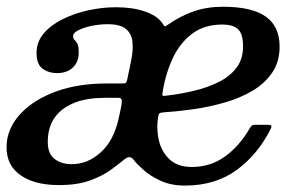

<svg xmlns="http://www.w3.org/2000/svg" viewBox="-27 -552 933 583"><path d="M485.5 -262.5Q477.5 -261.5 471.5 -260.8Q465.5 -260 466 -266.5Q474 -322.5 495.5 -370.8Q517 -419 554.5 -448.2Q592 -477.5 648.5 -477.5Q679.5 -477.5 695.2 -463.8Q711 -450 711 -411Q711 -372 690.5 -345.5Q670 -319 636.2 -302.5Q602.5 -286 563 -276.5Q523.5 -267 485.5 -262.5ZM339.5 -221 333 -191Q318.5 -125.5 279 -89.5Q239.5 -53.5 191 -53.5Q155.5 -53.5 134.8 -72.8Q114 -92 119 -138.5Q122.5 -174.5 143.2 -200.5Q164 -226.5 201.2 -240.8Q238.5 -255 291.5 -255H332.5Q343 -255 343 -245.8Q343 -236.5 339.5 -221ZM-6 -123Q-13.5 -58.5 29.8 -24.2Q73 10 152 10Q208 10 246.8 -4.2Q285.5 -18.5 310.5 -37Q335.5 -55.5 349.5 -67Q359.5 -75.5 366.5 -74.8Q373.5 -74 379 -66.5Q388 -54.5 408.8 -36Q429.5 -17.5 461 -3Q492.5 11.5 534.5 11.5Q627.5 11.5 692.5 -36.5Q757.5 -84.5 795.5 -162Q798 -168 796.8 -170.5Q795.5 -173 787.5 -173H747.5Q740 -173 736.8 -169.8Q733.5 -166.5 730.5 -161Q699.5 -108 655.8 -76.5Q612 -45 555.5 -45Q512.5 -45 487.8 -68.2Q463 -91.5 455 -127.5Q447 -163.5 454 -201.5Q455.5 -208.5 461.8 -209.8Q468 -211 476 -211.5Q516.5 -214 563 -220.8Q609.5 -227.5 655.5 -240.8Q701.5 -254 739 -276Q776.5 -298 799.2 -331Q822 -364 822 -410.5Q822 -472 779.8 -501.8Q737.5 -531.5 650.5 -531.5Q601 -531.5 561 -517.5Q521 -503.5 486 -479Q474 -470.5 472.2 -472.5Q470.5 -474.5 464.5 -483.5Q449.5 -504.5 412.8 -517.2Q376 -530 325 -530Q284.5 -530 242.5 -521Q200.5 -512 164.2 -494.2Q128 -476.5 106 -450.8Q84 -425 84 -391Q84 -356.5 102.5 -343.2Q121 -330 147 -330Q165.5 -330 180.2 -337.2Q195 -344.5 203.5 -358.5Q212 -372.5 212 -391Q212 -412 207.8 -419.8Q203.5 -427.5 199.2 -430.8Q195 -434 195 -443Q195 -452 211 -460.2Q227 -468.5 251.5 -473.5Q276 -478.5 300 -478.5Q338 -478.5 355.2 -464.2Q372.5 -450 375.2 -424.8Q378 -399.5 371 -367L359.5 -311.5Q357.5 -302.5 354.8 -300.5Q352 -298.5 343.5 -298.5H296.5Q210.5 -298.5 144.8 -274.8Q79 -251 39.8 -211.2Q0.5 -171.5 -6 -123Z"/></svg>

Font: Besley Medium
Style: Italic
Weight: 500
Italic angle: -13°
Designer: Owen Earl
Foundry: indestructible type*
Version: Version 2.001